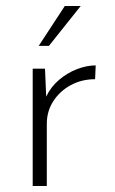

<svg xmlns="http://www.w3.org/2000/svg" viewBox="-20 -620 382 640"><path d="M130 -391 134 -298Q149 -330 176.5 -353.5Q204 -377 236.5 -389.5Q269 -402 299 -402L297 -356Q252 -356 215.5 -336Q179 -316 157.5 -282.5Q136 -249 136 -207V0H89V-391ZM249 -600 143 -467H109L196 -600Z"/></svg>

Font: Synthetic Light
Style: Regular
Weight: 300
Designer: Santiago Orozco
Foundry: Typemade
Version: Version 2.000; ttfautohint (v1.8.4.7-5d5b)